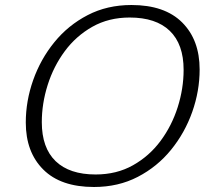

<svg xmlns="http://www.w3.org/2000/svg" viewBox="-20 -737 842 767"><path d="M777.5 -459.5Q777.5 -373.5 748 -290Q718.5 -206.5 663.5 -138.8Q608.5 -71 530.5 -30.5Q452.5 10 355.5 10Q222.5 10 152.8 -59.8Q83 -129.5 83 -247.5Q83 -333.5 112.5 -417Q142 -500.5 197 -568.2Q252 -636 330 -676.5Q408 -717 505 -717Q638 -717 707.8 -647.2Q777.5 -577.5 777.5 -459.5ZM147 -249Q147 -146.5 202.2 -93.2Q257.5 -40 362 -40Q446 -40 511.2 -76.8Q576.5 -113.5 621.5 -174.2Q666.5 -235 690 -309.2Q713.5 -383.5 713.5 -458Q713.5 -560.5 658.2 -613.8Q603 -667 498 -667Q414.5 -667 349.2 -630.2Q284 -593.5 239 -532.8Q194 -472 170.5 -397.8Q147 -323.5 147 -249Z"/></svg>

Font: Newsreader Caption Light
Style: Italic
Weight: 300
Italic angle: -17°
Designer: Hugues Gentile
Foundry: Production Type
Version: Version 1.001